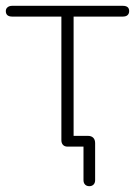

<svg xmlns="http://www.w3.org/2000/svg" viewBox="-23 -504 464 660"><path d="M284 136Q275 136 269.5 130.5Q264 125 264 115V-19L283 0H209Q199 0 193.5 -6Q188 -12 188 -22V-447H19Q-3 -447 -3 -466Q-3 -474 3 -479Q9 -484 19 -484H399Q421 -484 421 -466Q421 -457 415.5 -452Q410 -447 399 -447H230V-18L211 -37H279Q291 -37 297.5 -30.5Q304 -24 304 -12V115Q304 125 298.5 130.5Q293 136 284 136Z"/></svg>

Font: Nunito ExtraLight
Style: Regular
Weight: 200
Designer: Vernon Adams
Foundry: Vernon Adams
Version: Version 3.602